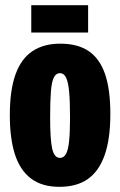

<svg xmlns="http://www.w3.org/2000/svg" viewBox="-20 -710 465 743"><path d="M210 13Q142 13 99.5 -19.5Q57 -52 37.5 -113.5Q18 -175 18 -264Q18 -361 40 -422Q62 -483 105.5 -512Q149 -541 213 -541Q281 -541 323.5 -512Q366 -483 386.5 -423.5Q407 -364 407 -269Q407 -171 384.5 -108.5Q362 -46 319 -16.5Q276 13 210 13ZM212 -99Q227 -99 235.5 -114.5Q244 -130 247.5 -164.5Q251 -199 251 -255Q251 -318 247.5 -355.5Q244 -393 235.5 -410Q227 -427 212 -427Q197 -427 188.5 -410.5Q180 -394 177 -356Q174 -318 174 -254Q174 -170 182 -134.5Q190 -99 212 -99ZM101 -584V-690H321V-584Z"/></svg>

Font: Bricolage Grotesque 72pt Condensed ExtraBold
Style: Regular
Weight: 800
Width: 3
Designer: Mathieu Triay
Foundry: Atelier Triay
Version: Version 1.001;gftools[0.9.33.dev8+g029e19f]